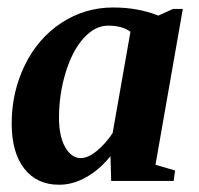

<svg xmlns="http://www.w3.org/2000/svg" viewBox="-20 -491 540 521"><path d="M401.9 -43.9 455.1 -28.3 451.2 0H281.7L279.8 -67.4Q251 -31.2 214.6 -10.5Q178.2 10.3 140.6 10.3Q79.6 10.3 45.7 -33.7Q11.7 -77.6 11.7 -155.8Q11.7 -241.2 47.4 -314.2Q83 -387.2 146.7 -429Q210.4 -470.7 287.1 -470.7Q354.5 -470.7 409.7 -448.7L449.7 -466.8H476.1ZM140.1 -171.4Q140.1 -121.1 157 -91.6Q173.8 -62 199.2 -62Q218.8 -62 242.7 -81.5Q266.6 -101.1 285.6 -129.9L334 -404.8Q312 -421.4 273.4 -421.4Q237.3 -421.4 206.5 -387Q175.8 -352.5 158 -293.7Q140.1 -234.9 140.1 -171.4Z"/></svg>

Font: Liberation Serif
Style: Bold Italic
Weight: 700
Italic angle: -16.333°
Designer: Steve Matteson
Foundry: Ascender Corporation
Version: Version 2.1.5